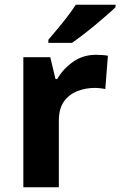

<svg xmlns="http://www.w3.org/2000/svg" viewBox="-20 -786 505 806"><path d="M383 -556Q394 -556 409 -555Q424 -554 433 -552L422 -412Q415 -414 401.5 -415.5Q388 -417 378 -417Q340 -417 305 -403.5Q270 -390 248.5 -360Q227 -330 227 -278V0H78V-546H191L213 -454H220Q244 -496 286 -526Q328 -556 383 -556ZM465 -756Q451 -742 428 -722Q405 -702 378.5 -680Q352 -658 326.5 -638.5Q301 -619 282 -606H183V-619Q199 -638 220.5 -663.5Q242 -689 263 -716.5Q284 -744 298 -766H465Z"/></svg>

Font: Noto Sans Tai Tham
Style: Regular
Weight: 400
Designer: Monotype Design Team 2013. Revised by David WIlliams 2020
Foundry: Monotype Imaging Inc.
Version: Version 2.002